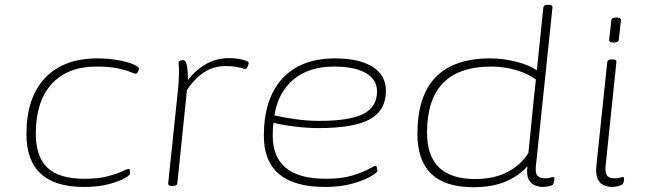

<svg xmlns="http://www.w3.org/2000/svg" viewBox="-20 -772 2685 799"><path d="M329 6Q90 6 90 -214Q90 -365 167 -447Q244 -529 385 -529Q431 -529 470 -522Q509 -515 533.5 -505Q558 -495 558 -486Q558 -482 554 -473.5Q550 -465 545 -465Q540 -465 522.5 -472.5Q505 -480 471 -487.5Q437 -495 382 -495Q261 -495 195 -422.5Q129 -350 129 -216Q129 -120 177.5 -74Q226 -28 332 -28Q390 -28 429 -38.5Q468 -49 489 -59Q510 -69 515 -69Q520 -69 520.5 -61.5Q521 -54 521 -49Q521 -43 498 -30Q475 -17 432 -5.5Q389 6 329 6Z M695 2Q679 2 680 -10L718 -373Q722 -409 723.5 -432.5Q725 -456 725 -471Q725 -490 724 -498.5Q723 -507 723 -511Q723 -516 729 -519Q735 -522 742 -522Q747 -522 751.5 -516.5Q756 -511 759 -493.5Q762 -476 762 -439Q794 -481 837.5 -505.5Q881 -530 932 -530Q964 -530 990 -523.5Q1016 -517 1015 -509Q1014 -504 1010 -494.5Q1006 -485 1001 -485Q998 -485 976 -491Q954 -497 919 -497Q868 -497 829 -471Q790 -445 758 -398L718 -10Q717 2 699 2Z M1333 6Q1078 6 1078 -207Q1078 -361 1155 -445Q1232 -529 1374 -529Q1475 -529 1530.5 -494Q1586 -459 1586 -394Q1586 -313 1519.5 -276Q1453 -239 1307 -239Q1260 -239 1209.5 -245Q1159 -251 1118 -261Q1116 -248 1115.5 -234Q1115 -220 1115 -206Q1115 -119 1169.5 -73.5Q1224 -28 1336 -28Q1402 -28 1446 -41.5Q1490 -55 1514.5 -68.5Q1539 -82 1543 -82Q1547 -82 1548.5 -74Q1550 -66 1550 -60Q1550 -54 1523 -38Q1496 -22 1447 -8Q1398 6 1333 6ZM1310 -269Q1435 -269 1492 -298Q1549 -327 1549 -391Q1549 -441 1502.5 -468Q1456 -495 1370 -495Q1265 -495 1201 -441Q1137 -387 1122 -292Q1150 -285 1202.5 -277Q1255 -269 1310 -269Z M1949 7Q1717 7 1717 -215Q1717 -529 2020 -529Q2074 -529 2129 -515Q2184 -501 2214 -479L2241 -740Q2243 -752 2257 -752H2263Q2281 -752 2279 -740L2210 -80Q2207 -51 2217 -40.5Q2227 -30 2248 -30Q2262 -30 2269.5 -32.5Q2277 -35 2282 -35Q2287 -35 2287 -28Q2287 -21 2285 -13.5Q2283 -6 2280 -3Q2276 1 2262 3.5Q2248 6 2237 6Q2225 6 2208 0Q2191 -6 2180.5 -24.5Q2170 -43 2175 -80Q2138 -39 2083 -16Q2028 7 1949 7ZM1957 -27Q2037 -27 2093.5 -57Q2150 -87 2179 -136L2202 -367Q2204 -381 2206 -401.5Q2208 -422 2210 -441Q2175 -467 2125.5 -481Q2076 -495 2024 -495Q1757 -495 1757 -220Q1757 -27 1957 -27Z M2527 6Q2511 6 2494 -0.5Q2477 -7 2467.5 -26.5Q2458 -46 2462 -84L2507 -513Q2509 -525 2526 -525H2530Q2547 -525 2545 -513L2500 -80Q2498 -55 2505.5 -42.5Q2513 -30 2538 -30Q2552 -30 2559.5 -32.5Q2567 -35 2572 -35Q2577 -35 2577 -28Q2577 -12 2570 -5Q2566 -1 2552 2.5Q2538 6 2527 6ZM2534 -595Q2514 -595 2515 -607L2524 -687Q2524 -699 2545 -699Q2566 -699 2564 -687L2555 -607Q2555 -595 2534 -595Z"/></svg>

Font: Asap Expanded Expanded Thin
Style: Italic
Weight: 100
Width: 7
Italic angle: -6°
Designer: Pablo Cosgaya
Foundry: Omnibus-Type
Version: Version 3.001; ttfautohint (v1.8.4.7-5d5b)